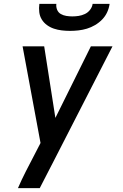

<svg xmlns="http://www.w3.org/2000/svg" viewBox="-20 -760 640 995"><path d="M73 215Q92 171 114 128Q136 85 158 43L190 -19L97 -520H209L267 -149L451 -520H563L253 85L240 110L186 215ZM343 -600Q321 -600 300 -602.5Q279 -605 259.5 -611.5Q240 -618 223.5 -630Q207 -642 196.5 -659Q186 -676 183.5 -697Q181 -718 184 -740H272Q270 -724 276 -709.5Q282 -695 295 -687.5Q308 -680 323.5 -677.5Q339 -675 355 -675Q371 -675 387.5 -677.5Q404 -680 420 -687.5Q436 -695 447 -709.5Q458 -724 460 -740H548Q545 -718 535.5 -697Q526 -676 509.5 -659Q493 -642 472.5 -630Q452 -618 430.5 -611.5Q409 -605 387 -602.5Q365 -600 343 -600Z"/></svg>

Font: Iosevka Aile Semibold Oblique
Style: Regular
Weight: 600
Italic angle: -9°
Designer: Belleve Invis
Foundry: Belleve Invis
Version: Version 31.1.0; ttfautohint (v1.8.4)